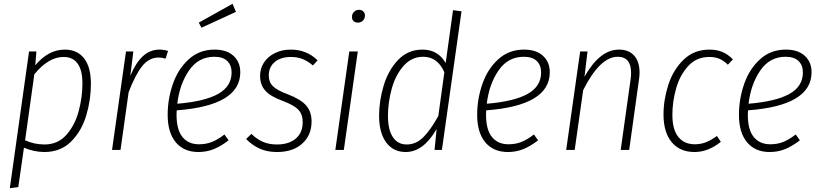

<svg xmlns="http://www.w3.org/2000/svg" viewBox="-20 -795 4350 1018"><path d="M134 -522H173L167 -449Q237 -532 323 -532Q390 -532 426 -485.5Q462 -439 462 -351Q462 -266 437.5 -183.5Q413 -101 357.5 -45Q302 11 215 11Q162 11 107 -12L77 197L32 203ZM417 -352Q417 -423 391.5 -458Q366 -493 317 -493Q237 -493 162 -401L113 -51Q162 -29 216 -29Q287 -29 332 -80Q377 -131 397 -205Q417 -279 417 -352Z M871 -525 858 -484Q838 -490 821 -490Q770 -490 733.5 -444Q697 -398 662 -306L619 0H574L648 -522H687L671 -393Q699 -461 737 -496.5Q775 -532 827 -532Q848 -532 871 -525Z M917 -210Q916 -202 916 -187Q916 -107 947.5 -68.5Q979 -30 1035 -30Q1073 -30 1104 -42.5Q1135 -55 1170 -82L1192 -51Q1152 -20 1114 -4.5Q1076 11 1032 11Q955 11 912 -40.5Q869 -92 869 -186Q869 -270 896.5 -349.5Q924 -429 980.5 -480.5Q1037 -532 1118 -532Q1182 -532 1218 -499Q1254 -466 1254 -412Q1254 -235 917 -210ZM920 -245Q1065 -257 1136.5 -297Q1208 -337 1208 -411Q1208 -449 1185 -471.5Q1162 -494 1116 -494Q1032 -494 982 -421Q932 -348 920 -245ZM1213 -775 1231 -732 1048 -648 1034 -675Z M1664 -475 1639 -448Q1612 -471 1584.5 -482Q1557 -493 1522 -493Q1469 -493 1437 -466.5Q1405 -440 1405 -394Q1405 -360 1427 -338Q1449 -316 1506 -295Q1574 -269 1603 -236Q1632 -203 1632 -151Q1632 -78 1582.5 -33.5Q1533 11 1449 11Q1395 11 1355.5 -7.5Q1316 -26 1285 -58L1313 -85Q1342 -57 1374 -43Q1406 -29 1449 -29Q1511 -29 1548 -60Q1585 -91 1585 -148Q1585 -188 1562.5 -212.5Q1540 -237 1479 -260Q1413 -284 1386 -315Q1359 -346 1359 -393Q1359 -432 1379.5 -463.5Q1400 -495 1437.5 -513.5Q1475 -532 1522 -532Q1606 -532 1664 -475Z M1877 -522 1803 0H1758L1832 -522ZM1846 -705Q1846 -721 1857 -732Q1868 -743 1884 -743Q1897 -743 1906 -734.5Q1915 -726 1915 -713Q1915 -697 1904.5 -686Q1894 -675 1877 -675Q1863 -675 1854.5 -683.5Q1846 -692 1846 -705Z M2427 -735 2323 0H2284L2295 -111Q2225 11 2131 11Q2065 11 2027.5 -40Q1990 -91 1990 -181Q1990 -261 2014.5 -342Q2039 -423 2091 -477.5Q2143 -532 2220 -532Q2302 -532 2343 -461L2382 -741ZM2037 -181Q2037 -107 2063 -68Q2089 -29 2136 -29Q2186 -29 2224.5 -67.5Q2263 -106 2304 -180L2336 -412Q2300 -494 2224 -494Q2162 -494 2119.5 -445.5Q2077 -397 2057 -324.5Q2037 -252 2037 -181Z M2558 -210Q2557 -202 2557 -187Q2557 -107 2588.5 -68.5Q2620 -30 2676 -30Q2714 -30 2745 -42.5Q2776 -55 2811 -82L2833 -51Q2793 -20 2755 -4.5Q2717 11 2673 11Q2596 11 2553 -40.5Q2510 -92 2510 -186Q2510 -270 2537.5 -349.5Q2565 -429 2621.5 -480.5Q2678 -532 2759 -532Q2823 -532 2859 -499Q2895 -466 2895 -412Q2895 -235 2558 -210ZM2561 -245Q2706 -257 2777.5 -297Q2849 -337 2849 -411Q2849 -449 2826 -471.5Q2803 -494 2757 -494Q2673 -494 2623 -421Q2573 -348 2561 -245Z M3371 -410Q3371 -393 3368 -373L3316 0H3271L3323 -371Q3326 -392 3326 -409Q3326 -494 3255 -494Q3161 -494 3072 -317L3027 0H2982L3056 -522H3095L3079 -388Q3160 -532 3262 -532Q3314 -532 3342.5 -500Q3371 -468 3371 -410Z M3866 -480 3839 -452Q3818 -473 3795 -483Q3772 -493 3741 -493Q3673 -493 3629 -445Q3585 -397 3565 -326.5Q3545 -256 3545 -186Q3545 -108 3576.5 -69Q3608 -30 3664 -30Q3696 -30 3723.5 -41Q3751 -52 3781 -74L3802 -43Q3735 11 3662 11Q3585 11 3541.5 -41Q3498 -93 3498 -188Q3498 -267 3524 -346.5Q3550 -426 3605 -479Q3660 -532 3742 -532Q3780 -532 3810 -519.5Q3840 -507 3866 -480Z M3946 -210Q3945 -202 3945 -187Q3945 -107 3976.5 -68.5Q4008 -30 4064 -30Q4102 -30 4133 -42.5Q4164 -55 4199 -82L4221 -51Q4181 -20 4143 -4.5Q4105 11 4061 11Q3984 11 3941 -40.5Q3898 -92 3898 -186Q3898 -270 3925.5 -349.5Q3953 -429 4009.5 -480.5Q4066 -532 4147 -532Q4211 -532 4247 -499Q4283 -466 4283 -412Q4283 -235 3946 -210ZM3949 -245Q4094 -257 4165.5 -297Q4237 -337 4237 -411Q4237 -449 4214 -471.5Q4191 -494 4145 -494Q4061 -494 4011 -421Q3961 -348 3949 -245Z"/></svg>

Font: Fira Sans Condensed ExtraLight
Style: Italic
Weight: 275
Width: 3
Italic angle: -8°
Designer: Carrois Corporate & Edenspiekermann AG
Foundry: Carrois Corporate GbR & Edenspiekermann AG
Version: Version 4.203